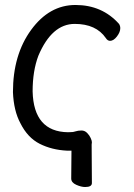

<svg xmlns="http://www.w3.org/2000/svg" viewBox="-20 -736 540 771"><path d="M322 15Q306 15 286 6Q266 -3 266 -19L267 -131H249Q188 -134 139.5 -158.5Q91 -183 62 -241Q35 -291 32 -366Q32 -516 105 -616Q178 -716 283 -716Q390 -716 458 -640Q463 -632 463 -623Q463 -607 449.5 -589.5Q436 -572 422 -572Q412 -572 405 -583Q366 -640 280 -640Q188 -640 134 -512Q111 -451 111 -369Q115 -207 253 -205Q274 -205 281 -208Q294 -212 307 -212Q320 -212 329.5 -202.5Q339 -193 344 -182Q349 -171 349 -165L348 -155L349 -1Q349 15 322 15Z"/></svg>

Font: LXGW WenKai Mono TC
Style: Bold
Weight: 700
Designer: LXGW / Fontworks Inc.
Foundry: LXGW / Fontworks Inc.
Version: Version 1.330